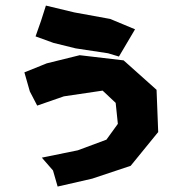

<svg xmlns="http://www.w3.org/2000/svg" viewBox="-20 -604 662 688"><path d="M144.5 -584 127 -529.3 107.4 -473.6 171.9 -450.2 251 -430.7 367.2 -413.1 406.2 -401.4 463.9 -499 375 -536.1 246.1 -559.6ZM67.4 -344.7 86.9 -276.4 113.3 -225.6 209 -258.8 347.7 -279.3 394.5 -235.4 402.3 -160.2 361.3 -103.5 258.8 -65.4 129.9 -39.1 169.9 6.8 186.5 64.5 310.5 36.1 448.2 -9.8 546.9 -130.9 541 -282.2 422.9 -387.7 265.6 -406.2 147.5 -377Z"/></svg>

Font: MaokenAssortedSans-TC
Style: Regular
Weight: 500
Version: Version 0.83